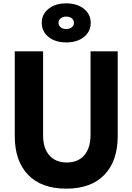

<svg xmlns="http://www.w3.org/2000/svg" viewBox="-20 -1106 790 1145"><path d="M68 -800H237V-297Q237 -222 274.5 -179.5Q312 -137 378 -137Q446 -137 483 -180.5Q520 -224 520 -302V-800H682V-295Q682 -146 602.5 -63.5Q523 19 375 19Q227 19 147.5 -63.5Q68 -146 68 -295ZM375 -853Q310 -853 269.5 -885.5Q229 -918 229 -970Q229 -1021 269.5 -1053.5Q310 -1086 375 -1086Q440 -1086 480.5 -1053.5Q521 -1021 521 -970Q521 -918 480.5 -885.5Q440 -853 375 -853ZM375 -933Q396 -933 408.5 -943.5Q421 -954 421 -969Q421 -986 408.5 -996.5Q396 -1007 375 -1007Q354 -1007 341.5 -996.5Q329 -986 329 -970Q329 -954 341.5 -943.5Q354 -933 375 -933Z"/></svg>

Font: Martian Mono SemiExpanded
Style: Bold
Weight: 700
Width: 6
Designer: Roman Shamin
Foundry: Evil Martians
Version: Version 1.000